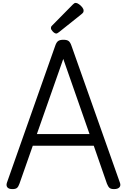

<svg xmlns="http://www.w3.org/2000/svg" viewBox="-20 -1289 874 1323"><path d="M66 14Q40 14 30.5 1.5Q21 -11 28 -31L361 -975Q369 -998 381 -1006.5Q393 -1015 417 -1015Q441 -1015 452.5 -1006.5Q464 -998 472 -975L806 -31Q814 -11 803 1.5Q792 14 766 14Q744 14 734.5 5.5Q725 -3 717 -23L626 -285H206L114 -23Q107 -3 97.5 5.5Q88 14 66 14ZM234 -365H597L416 -883ZM368 -1058Q357 -1058 344 -1071.5Q331 -1085 331 -1095Q331 -1099 332 -1103Q333 -1107 339 -1113L482 -1258Q487 -1263 491.5 -1266Q496 -1269 502 -1269Q511 -1269 524 -1260Q537 -1251 546.5 -1239Q556 -1227 556 -1216Q556 -1209 553.5 -1204Q551 -1199 541 -1191L387 -1068Q381 -1064 376.5 -1061Q372 -1058 368 -1058Z"/></svg>

Font: Playwrite ES
Style: Regular
Weight: 400
Designer: Veronika Burian, José Scaglione
Foundry: TypeTogether
Version: Version 1.002